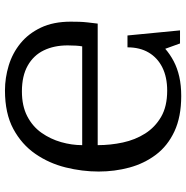

<svg xmlns="http://www.w3.org/2000/svg" viewBox="-8 -746 768 793"><g transform="rotate(90 376.5 -350.0)"><path d="M354 14Q302 14 251 -1.5Q200 -17 159.5 -50Q119 -83 94.5 -134.5Q70 -186 70 -258Q70 -277 70.5 -293Q71 -309 73 -327Q75 -345 78 -369H580Q580 -422 569 -473Q558 -524 532 -565Q506 -606 463 -631Q420 -656 355 -656Q299 -656 259 -636Q219 -616 197.5 -579.5Q176 -543 176 -492H127L106 -709H160L182 -648Q205 -668 233.5 -683Q262 -698 297.5 -706Q333 -714 377 -714Q463 -714 523 -686Q583 -658 619.5 -609.5Q656 -561 672.5 -500Q689 -439 689 -373Q689 -305 672 -236.5Q655 -168 616 -111.5Q577 -55 513 -20.5Q449 14 354 14ZM358 -56Q418 -56 460.5 -78Q503 -100 529 -137Q555 -174 567.5 -218Q580 -262 580 -305H172Q170 -295 169 -279Q168 -263 168 -245Q168 -189 188.5 -146.5Q209 -104 251.5 -80Q294 -56 358 -56Z"/></g></svg>

Font: Literata Variable Black
Style: Regular
Weight: 900
Designer: Latin by Veronika Burian and Jose Scaglione. Greek by Irene Vlachou. Cyrillic by Vera Evstafieva.
Foundry: TypeTogether
Version: Version 3.021